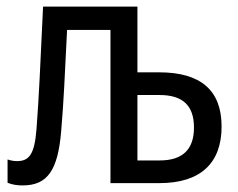

<svg xmlns="http://www.w3.org/2000/svg" viewBox="-20 -557 725 584"><path d="M49 7C125 7 156 -40 166 -157C174 -250 177 -326 184 -466H316V0H465C589 0 654 -60 654 -172C654 -283 590 -337 464 -337H398V-537H111C102 -348 99 -270 91 -164C85 -88 69 -67 32 -67C23 -67 15 -68 3 -72V-1C18 5 33 7 49 7ZM398 -69V-268H465C536 -268 570 -236 570 -169C570 -103 536 -69 466 -69Z"/></svg>

Font: Noto Sans Condensed
Style: Regular
Weight: 400
Width: 3
Designer: Monotype Design Team
Foundry: Monotype Imaging Inc.
Version: Version 2.013